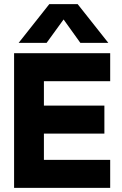

<svg xmlns="http://www.w3.org/2000/svg" viewBox="-20 -907 590 927"><path d="M218 -887H355L503 -700H368L287 -813L205 -700H70ZM512 -650V-515H192V-397H484V-262H192V-135H512V0H48V-650Z"/></svg>

Font: Overused Grotesk
Style: Bold
Weight: 700
Version: Version 0.003